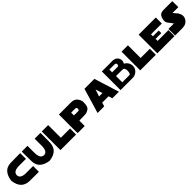

<svg xmlns="http://www.w3.org/2000/svg" viewBox="721 -3139 5520 5520"><g transform="rotate(-45 3481.0 -379.0)"><path d="M779.3 -234.4Q779.3 -175.8 778.3 1Q762.7 2 710.9 2Q618.2 2 407.2 -1Q79.1 -4.9 35.2 -378.9Q86.9 -749 389.6 -754.9Q599.6 -758.8 706.1 -758.8Q752 -758.8 778.3 -758.8Q778.3 -680.7 779.3 -525.4Q739.3 -528.3 502 -525.4Q263.7 -523.4 260.7 -379.9Q262.7 -233.4 492.2 -234.4Q721.7 -234.4 779.3 -234.4Z M1366.2 -758.8Q1424.8 -758.8 1601.6 -757.8Q1602.5 -742.2 1602.5 -693.4Q1602.5 -599.6 1599.6 -380.9Q1595.7 -47.9 1220.7 -3.9Q851.6 -55.7 845.7 -363.3Q841.8 -574.2 841.8 -681.6Q841.8 -730.5 841.8 -757.8Q919.9 -758.8 1075.2 -759.8Q1072.3 -718.8 1074.2 -477.5Q1077.1 -235.4 1220.7 -232.4Q1366.2 -234.4 1366.2 -467.8Q1366.2 -700.2 1366.2 -758.8Z M1658.2 -760.7Q1722.7 -760.7 1917 -760.7Q1917 -571.3 1917 -1Q1852.5 -1 1658.2 -1Q1658.2 -190.4 1658.2 -760.7ZM2293 -1Q2198.2 -1 1913.1 -1Q1913.1 -61.5 1913.1 -245.1Q2007.8 -245.1 2293 -245.1Q2293 -184.6 2293 -1Z M2353.5 1Q2349.6 -1 2349.6 -193.4Q2349.6 -234.4 2349.6 -284.2Q2350.6 -567.4 2350.6 -756.8Q2515.6 -756.8 2845.7 -756.8Q2847.7 -756.8 2850.6 -756.8Q2973.6 -756.8 3037.1 -675.8Q3101.6 -593.8 3103.5 -512.7Q3101.6 -402.3 3082 -347.7Q3061.5 -292 3004.9 -261.7Q2946.3 -225.6 2893.6 -222.7Q2841.8 -218.8 2643.6 -217.8Q2642.6 -144.5 2640.6 2Q2568.4 2 2462.9 2.9Q2435.5 2.9 2415 2.9Q2356.4 2.9 2353.5 1ZM2816.4 -432.6Q2835.9 -432.6 2845.7 -449.2Q2854.5 -464.8 2854.5 -492.2Q2855.5 -512.7 2842.8 -529.3Q2830.1 -545.9 2809.6 -544.9Q2809.6 -544.9 2745.1 -545.9Q2680.7 -545.9 2637.7 -545.9Q2637.7 -507.8 2637.7 -432.6Q2682.6 -432.6 2816.4 -432.6Z M3167 -1Q3168 1 3252 -284.2Q3335.9 -569.3 3392.6 -759.8Q3527.3 -759.8 3796.9 -759.8Q3856.4 -570.3 4034.2 0Q3966.8 0 3765.6 -1Q3756.8 -30.3 3730.5 -118.2Q3666 -118.2 3471.7 -118.2Q3463.9 -88.9 3438.5 -1Q3371.1 -1 3268.6 -2Q3167 -2 3167 -1ZM3670.9 -307.6Q3654.3 -361.3 3604.5 -520.5Q3586.9 -466.8 3560.5 -386.7Q3534.2 -305.7 3534.2 -306.6Q3533.2 -308.6 3585 -308.6Q3636.7 -307.6 3670.9 -307.6Z M4099.6 -758.8Q4164.1 -758.8 4358.4 -758.8Q4358.4 -569.3 4358.4 0Q4293.9 0 4099.6 0Q4099.6 -190.4 4099.6 -758.8ZM4358.4 -758.8Q4405.3 -759.8 4545.9 -760.7Q4641.6 -751 4688.5 -696.3Q4735.4 -641.6 4736.3 -570.3Q4734.4 -537.1 4726.6 -512.7Q4718.8 -489.3 4704.1 -466.8Q4762.7 -441.4 4801.8 -383.8Q4840.8 -326.2 4845.7 -244.1Q4844.7 -137.7 4769.5 -69.3Q4693.4 0 4602.5 0Q4521.5 0 4358.4 0Q4358.4 -189.5 4358.4 -758.8ZM4511.7 -532.2Q4536.1 -532.2 4547.9 -547.9Q4558.6 -564.5 4559.6 -591.8Q4559.6 -612.3 4544.9 -628.9Q4529.3 -645.5 4502.9 -644.5Q4502.9 -644.5 4422.9 -644.5Q4343.8 -645.5 4290 -645.5Q4290 -607.4 4290 -532.2Q4345.7 -532.2 4511.7 -532.2ZM4577.1 -124Q4609.4 -124 4624 -160.2Q4638.7 -195.3 4638.7 -256.8Q4639.6 -302.7 4620.1 -339.8Q4600.6 -377 4566.4 -376Q4566.4 -376 4463.9 -377Q4361.3 -377 4293 -377.9Q4293 -293 4293 -124Q4364.3 -124 4577.1 -124Z M4901.4 -760.7Q4965.8 -760.7 5160.2 -760.7Q5160.2 -571.3 5160.2 -1Q5095.7 -1 4901.4 -1Q4901.4 -190.4 4901.4 -760.7ZM5536.1 -1Q5441.4 -1 5156.2 -1Q5156.2 -61.5 5156.2 -245.1Q5251 -245.1 5536.1 -245.1Q5536.1 -184.6 5536.1 -1Z M5594.7 -758.8Q5659.2 -758.8 5853.5 -758.8Q5853.5 -569.3 5853.5 0Q5789.1 0 5594.7 0Q5594.7 -190.4 5594.7 -758.8ZM6293.9 -1Q6184.6 -1 5853.5 -1Q5853.5 -61.5 5853.5 -246.1Q5963.9 -246.1 6293.9 -246.1Q6293.9 -184.6 6293.9 -1ZM6293 -514.6Q6182.6 -514.6 5852.5 -514.6Q5852.5 -575.2 5852.5 -758.8Q5962.9 -758.8 6293 -758.8Q6293 -698.2 6293 -514.6ZM6086.9 -329.1Q6028.3 -329.1 5852.5 -329.1Q5852.5 -355.5 5852.5 -435.5Q5911.1 -435.5 6086.9 -435.5Q6086.9 -409.2 6086.9 -329.1Z M6318.4 -1Q6318.4 -68.4 6317.4 -269.5Q6466.8 -269.5 6503.9 -269.5Q6540 -269.5 6540 -269.5Q6508.8 -312.5 6460 -376Q6412.1 -440.4 6412.1 -440.4Q6373 -524.4 6417 -639.6Q6460 -753.9 6590.8 -756.8Q6713.9 -756.8 6960 -756.8Q6960.9 -695.3 6961.9 -511.7Q6902.3 -511.7 6724.6 -511.7Q6752.9 -477.5 6795.9 -425.8Q6838.9 -374 6838.9 -374Q6921.9 -232.4 6846.7 -116.2Q6773.4 -1 6611.3 -1Q6609.4 -1 6607.4 -1Q6511.7 -1 6318.4 -1Z"/></g></svg>

Font: Star Wars
Style: Regular
Weight: 400
Version: Version 1.0